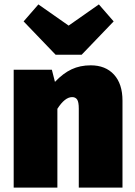

<svg xmlns="http://www.w3.org/2000/svg" viewBox="-20 -850 610 870"><path d="M535 -394V0H337V-358Q337 -388 329.5 -399Q322 -410 307 -410Q274 -410 240 -357V0H42V-534H215L229 -479Q266 -518 304.5 -536Q343 -554 391 -554Q458 -554 496.5 -512Q535 -470 535 -394ZM495 -753 350 -602H232L87 -753L154 -830L291 -734L428 -830Z"/></svg>

Font: FiraGO Heavy
Style: Regular
Weight: 900
Designer: bBox Type
Foundry: bBox Type GmbH
Version: Version 1.001